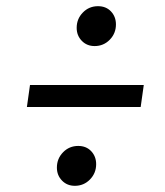

<svg xmlns="http://www.w3.org/2000/svg" viewBox="-20 -643 533 621"><path d="M164 -101Q164 -130 184 -150.5Q204 -171 233 -171Q259 -171 275 -154Q291 -137 291 -112Q291 -83 271 -62.5Q251 -42 222 -42Q197 -42 180.5 -59Q164 -76 164 -101ZM228 -553Q228 -582 248 -602.5Q268 -623 297 -623Q323 -623 339 -606Q355 -589 355 -564Q355 -535 335 -514.5Q315 -494 286 -494Q261 -494 244.5 -511Q228 -528 228 -553ZM77 -368H445L435 -297H67Z"/></svg>

Font: Fira Sans Book
Style: Italic
Weight: 350
Italic angle: -8°
Designer: bBox Type GmbH & Carrois Corporate GbR & Edenspiekermann AG
Foundry: bBox Type GmbH & Carrois Corporate GbR & Edenspiekermann AG
Version: Version 4.301